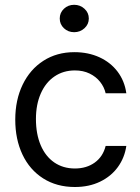

<svg xmlns="http://www.w3.org/2000/svg" viewBox="-20 -749 569 780"><path d="M42 -262.7Q42 -342.8 72 -405Q102.1 -467.3 156.5 -502.2Q210.9 -537.1 282.2 -537.1Q338.4 -537.1 383.8 -516.4Q429.2 -495.6 457.8 -457.8Q486.3 -419.9 493.2 -370.1H409.2Q403.3 -395.5 386.7 -416.5Q370.1 -437.5 344 -450.2Q317.9 -462.9 284.2 -462.9Q237.3 -462.9 201.4 -438.5Q165.5 -414.1 145.8 -369.4Q126 -324.7 126 -265.6Q126 -204.6 145.3 -159.2Q164.6 -113.8 200.4 -89.1Q236.3 -64.5 284.2 -64.5Q331.5 -64.5 365 -88.6Q398.4 -112.8 409.2 -156.2H493.2Q486.3 -108.4 459 -70.6Q431.6 -32.7 386.7 -11Q341.8 10.7 284.2 10.7Q210.4 10.7 155.5 -24.2Q100.6 -59.1 71.3 -121.1Q42 -183.1 42 -262.7ZM222.7 -673.8Q222.7 -697.3 239.7 -713.4Q256.8 -729.5 281.2 -729.5Q305.7 -729.5 323.2 -713.4Q340.8 -697.3 340.8 -673.8Q340.8 -650.4 323.2 -634.3Q305.7 -618.2 281.2 -618.2Q256.8 -618.2 239.7 -634.3Q222.7 -650.4 222.7 -673.8Z"/></svg>

Font: Pretendard Std
Style: Regular
Weight: 400
Designer: Base glyphs from Inter by Rasmus Andersson; Hangeul glyphs from Noto Sans CJK(Source Han Sans) by Jang Soo-young and Kan
Foundry: Kil Hyung-jin
Version: Version 1.309